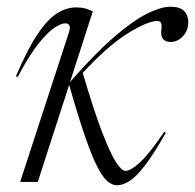

<svg xmlns="http://www.w3.org/2000/svg" viewBox="-20 -542 581 572"><path d="M256.5 -508 188.5 -297.5Q264.5 -384.5 321.5 -433.2Q378.5 -482 419.5 -502Q460.5 -522 487.5 -522Q516 -522 528.5 -509.2Q541 -496.5 541 -476.5Q541 -451 525 -434Q509 -417 488 -417Q457.5 -417 460.5 -451Q462.5 -468.5 459.5 -474Q456.5 -479.5 448.5 -479.5Q420 -479.5 360.5 -442.5Q301 -405.5 226.5 -325Q260 -211 284.5 -147.5Q309 -84 325.8 -58.5Q342.5 -33 353.5 -33Q369.5 -33 397 -58.2Q424.5 -83.5 469.5 -149.5L474 -146.5Q438 -83 411.8 -49Q385.5 -15 365.5 -2.5Q345.5 10 328.5 10Q314 10 299.8 -2.2Q285.5 -14.5 269.2 -46.5Q253 -78.5 232.8 -137.2Q212.5 -196 186 -289L92.5 0H40L185.5 -446Q194 -472.5 174 -472.5Q163.5 -472.5 144.5 -461Q125.5 -449.5 97.2 -415.2Q69 -381 32.5 -312.5L27.5 -315Q62.5 -397 92.8 -441.5Q123 -486 151 -503Q179 -520 207 -520Q222 -520 234 -516.8Q246 -513.5 256.5 -508Z"/></svg>

Font: Newsreader Display Light
Style: Italic
Weight: 300
Italic angle: -17°
Designer: Hugues Gentile
Foundry: Production Type
Version: Version 1.001